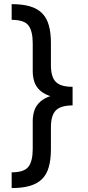

<svg xmlns="http://www.w3.org/2000/svg" viewBox="-20 -785 434 948"><path d="M338.4 -296.4Q277.3 -296.4 239 -307.1Q200.7 -317.9 179.2 -336.9Q157.7 -356 149.7 -380.6Q141.6 -405.3 141.6 -433.1V-570.8Q141.6 -631.8 120.4 -659.4Q99.1 -687 37.6 -687V-764.6Q90.3 -764.6 127.2 -753.9Q164.1 -743.2 187.3 -720.2Q210.4 -697.3 220.9 -660.6Q231.4 -624 231.4 -572.8V-463.4Q231.4 -405.8 255.1 -381.1Q278.8 -356.4 338.4 -356.4ZM37.6 143.6V65.9Q99.1 65.9 120.4 38.3Q141.6 10.7 141.6 -50.3V-187Q141.6 -214.4 149.7 -239.3Q157.7 -264.2 179.2 -283.4Q200.7 -302.7 239 -313.7Q277.3 -324.7 338.4 -324.7V-264.6Q278.8 -264.2 255.1 -239.3Q231.4 -214.4 231.4 -156.7V-48.3Q231.4 2.9 220.9 39.8Q210.4 76.7 187.3 99.4Q164.1 122.1 127.2 132.8Q90.3 143.6 37.6 143.6ZM338.4 -264.6 245.1 -264.2V-356.9L338.4 -356.4Z"/></svg>

Font: Inter Cardless Display
Style: Regular
Weight: 400
Designer: Rasmus Andersson
Foundry: rsms
Version: Version 4.001;git-9221beed3